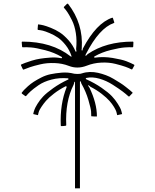

<svg xmlns="http://www.w3.org/2000/svg" viewBox="-20 -867 851 1052"><path d="M429 -465Q450 -472 472.5 -472.5Q495 -473 517 -468Q539 -463 560.5 -455Q582 -447 602 -435Q622 -423 638 -413Q654 -403 669 -391Q684 -379 691.5 -373Q699 -367 705 -361Q709 -358 705 -356L689 -339Q688 -337 684 -339Q670 -352 651.5 -366Q633 -380 598 -402.5Q563 -425 524.5 -436Q486 -447 453 -440Q450 -439 450 -436.5Q450 -434 452 -433Q499 -412 536.5 -386Q574 -360 593 -340Q612 -320 625.5 -298Q639 -276 642 -268Q645 -260 646 -255L649 -242L622 -236L619 -249Q619 -250 616.5 -257.5Q614 -265 604.5 -281Q595 -297 580 -314Q565 -331 537.5 -352.5Q510 -374 475 -392Q475 -392 474 -393Q473 -394 470.5 -396Q468 -398 466 -400Q465 -402 464 -399Q463 -398 463 -397Q470 -388 470 -387Q511 -302 511 -229H495L480 -230Q480 -241 479 -256.5Q478 -272 464.5 -318.5Q451 -365 427 -407Q425 -409 423 -420Q421 -423 418 -420V165H391V-417Q391 -419 389 -419Q387 -419 387 -417Q387 -413 385 -408Q383 -403 383 -402Q337 -311 343 -182Q343 -178 340 -178Q328 -176 317 -176Q313 -176 313 -179Q308 -297 345 -389Q346 -392 344 -393.5Q342 -395 339 -394Q304 -376 275.5 -354Q247 -332 232 -314.5Q217 -297 207 -281.5Q197 -266 194 -258.5Q191 -251 191 -249L188 -236L162 -242L165 -255Q167 -260 169.5 -268Q172 -276 185 -297.5Q198 -319 216.5 -338.5Q235 -358 271.5 -384Q308 -410 353 -431Q356 -432 355.5 -434.5Q355 -437 352 -438Q305 -442 262.5 -431Q220 -420 191 -400Q162 -380 147.5 -366.5Q133 -353 123 -341Q122 -339 118 -341Q115 -343 100 -354Q99 -355 99 -356.5Q99 -358 99 -359Q104 -366 111 -373.5Q118 -381 133 -394.5Q148 -408 165 -419Q182 -430 206.5 -442.5Q231 -455 257.5 -460.5Q284 -466 318 -469Q352 -472 387 -463Q392 -462 401 -462H408Q422 -462 429 -465ZM95 -509Q93 -512 97 -514Q107 -518 118 -522.5Q129 -527 153.5 -534.5Q178 -542 200.5 -545.5Q223 -549 255.5 -551.5Q288 -554 315 -548Q318 -547 319.5 -550Q321 -553 318 -555Q278 -579 227.5 -592Q177 -605 150 -607Q123 -609 104 -608Q101 -608 101 -612L99 -635Q99 -639 103 -639Q264 -639 367 -558L371 -556L372 -559Q361 -593 340 -619.5Q319 -646 298 -660.5Q277 -675 252 -685.5Q227 -696 214 -699Q201 -702 189 -703Q186 -704 186 -707L188 -730Q188 -735 192 -733Q203 -732 217.5 -728.5Q232 -725 258.5 -714.5Q285 -704 308 -689Q331 -674 355.5 -646.5Q380 -619 394 -585Q395 -583 397 -584Q399 -585 399 -587L397 -598Q402 -644 395.5 -685.5Q389 -727 374 -756.5Q359 -786 349.5 -800Q340 -814 330 -825Q329 -829 331 -830L347 -846Q350 -848 353 -846Q437 -738 428 -602L427 -593Q427 -591 429.5 -590.5Q432 -590 432 -592L434 -601Q508 -741 595 -770Q599 -770 599 -767L606 -745Q608 -743 604 -741Q524 -713 452 -573Q448 -566 448 -563Q449 -562 450 -561L453 -563Q457 -568 461 -571Q561 -639 707 -639Q711 -639 711 -635L710 -612Q710 -608 706 -608Q689 -609 662.5 -607Q636 -605 587 -593Q538 -581 498 -558Q495 -557 496 -553.5Q497 -550 500 -551Q546 -558 597 -549.5Q648 -541 672.5 -531.5Q697 -522 714 -513Q718 -511 716 -508L705 -488Q703 -486 700 -487Q687 -494 667.5 -501Q648 -508 612.5 -517Q577 -526 535 -524Q493 -522 455 -507Q429 -497 405 -497H403Q380 -497 357 -506Q321 -520 279 -521.5Q237 -523 201 -514.5Q165 -506 144.5 -499Q124 -492 110 -486Q107 -484 105 -488Z"/></svg>

Font: Teller
Style: Regular
Weight: 400
Version: Version 3.020;FEAKit 1.0